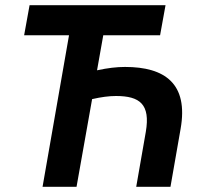

<svg xmlns="http://www.w3.org/2000/svg" viewBox="-20 -720 789 740"><path d="M542 -212 505 0H637L676 -223C707 -398 615 -462 462 -462C430 -462 395 -458 354 -449L378 -584H597L618 -700H94L73 -584H246L144 0H275L335 -338C370 -346 400 -350 427 -350C519 -350 560 -318 542 -212Z"/></svg>

Font: Fixel Display SemiBold
Style: Italic
Weight: 600
Italic angle: -10°
Designer: AlfaBravo + MacPaw
Foundry: Kyrylo Tkachov, Marchela Mozhyna, Serhii Makarenko, Maria Weinstein, Zakhar Kryvoshyya
Version: Version 1.210;Glyphs 3.2 (3217)